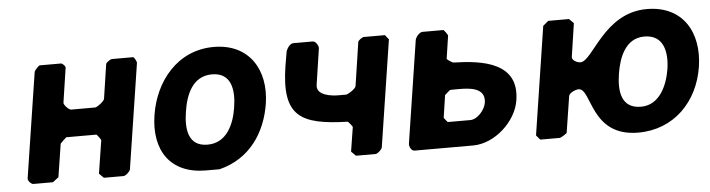

<svg xmlns="http://www.w3.org/2000/svg" viewBox="-39 -688 3140 849"><g transform="rotate(-5 1530.5 -263.5)"><path d="M243 -193H377C381 -190 394 -172 396 -167L373 -20L393 0H480C490 0 509 -17 511 -27L583 -493C584 -499 573 -520 568 -520H474C468 -520 448 -507 447 -500L424 -347C422 -337 391 -313 381 -313H275C265 -313 242 -337 244 -347L267 -500C268 -507 254 -520 248 -520H154C149 -520 130 -499 129 -493L57 -27C55 -17 70 0 80 0H167L193 -20L216 -167C220 -172 239 -190 243 -193Z M640 -256C616 -101 688 7 846 7H906C1043 -27 1115 -138 1135 -264C1158 -413 1084 -534 927 -534C765 -534 663 -404 640 -256ZM780 -260C791 -333 822 -414 909 -414C996 -414 1006 -335 994 -260C983 -188 949 -106 863 -106C775 -106 768 -185 780 -260Z M1492 -20 1512 0H1599C1608 0 1627 -17 1629 -27L1702 -500L1686 -520H1592C1585 -520 1567 -507 1566 -500L1537 -307C1535 -295 1504 -276 1494 -273H1457C1429 -273 1359 -280 1366 -327L1390 -487C1392 -497 1379 -520 1366 -520H1280C1263 -520 1251 -498 1247 -487C1245 -477 1238 -433 1236 -423C1201 -200 1280 -159 1489 -153C1491 -152 1510 -131 1509 -127Z M1945 -520H1853C1838 -520 1822 -498 1820 -487L1750 -33C1748 -22 1757 0 1772 0H2032C2129 0 2226 -90 2240 -183C2266 -349 2105 -370 1976 -373C1971 -375 1948 -388 1949 -393L1964 -493C1965 -497 1948 -520 1945 -520ZM1913 -133 1928 -233 1951 -253C1952 -254 1978 -254 1988 -254C2036 -254 2111 -252 2100 -183C2095 -153 2062 -113 2029 -113H1929Z M2449 -20 2474 -180C2476 -196 2507 -207 2518 -207C2577 -207 2552 7 2765 7C2923 7 3033 -106 3057 -260C3080 -410 3010 -534 2849 -534C2658 -534 2592 -325 2537 -325C2524 -325 2498 -336 2501 -353L2523 -500L2503 -520H2411L2387 -500L2313 -20L2330 0H2416C2422 0 2449 -17 2449 -20ZM2702 -260C2713 -329 2743 -414 2828 -414C2915 -414 2929 -335 2917 -260C2906 -192 2870 -106 2787 -106C2698 -106 2690 -184 2702 -260Z"/></g></svg>

Font: Asimov Print
Style: CIt
Weight: 500
Designer: Google
Version: Version 2.000980: 2014